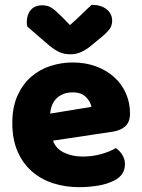

<svg xmlns="http://www.w3.org/2000/svg" viewBox="-20 -760 590 796"><path d="M309 16Q250 16 199.5 -0.5Q149 -17 111.5 -50Q74 -83 52.5 -133Q31 -183 31 -250Q31 -316 52.5 -363.5Q74 -411 109 -441.5Q144 -472 189 -486.5Q234 -501 281 -501Q334 -501 377.5 -485Q421 -469 452.5 -441Q484 -413 501.5 -374Q519 -335 519 -289Q519 -255 500 -237Q481 -219 447 -214L200 -177Q211 -144 245 -127.5Q279 -111 323 -111Q364 -111 400.5 -121.5Q437 -132 460 -146Q476 -136 487 -118Q498 -100 498 -80Q498 -35 456 -13Q424 4 384 10Q344 16 309 16ZM281 -377Q257 -377 239.5 -369Q222 -361 211 -348.5Q200 -336 194.5 -320.5Q189 -305 188 -289L359 -317Q356 -337 337 -357Q318 -377 281 -377ZM270 -656Q303 -685 322 -704Q341 -723 360 -740Q399 -740 422 -721.5Q445 -703 445 -674Q445 -654 434 -639Q423 -624 397 -603L352 -566Q334 -552 314.5 -543.5Q295 -535 273 -535Q259 -535 248 -537Q237 -539 225 -544.5Q213 -550 199 -560Q185 -570 167 -586L93 -650Q92 -655 91.5 -659Q91 -663 91 -668Q91 -699 107.5 -718.5Q124 -738 155 -738Q178 -738 194 -727.5Q210 -717 236 -691Z"/></svg>

Font: BALOOCHETTANREGULAR
Style: Book
Weight: 400
Designer: Maithili Shingre and Ek Type
Foundry: Ek Type
Version: Version 1.100;PS 1.000;hotconv 1.0.88;makeotf.lib2.5.647800;